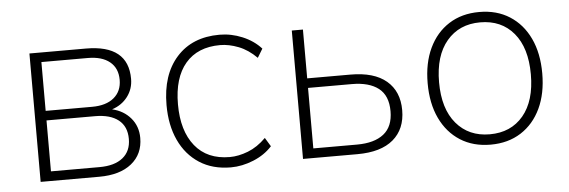

<svg xmlns="http://www.w3.org/2000/svg" viewBox="-40 -602 2135 721"><g transform="rotate(-5 1028.0 -242.0)"><path d="M88 0V-484H301Q460 -484 460 -356Q460 -318 438 -289Q416 -260 379 -248Q422 -238 448.5 -207Q475 -176 475 -132Q475 -71 431 -35.5Q387 0 309 0ZM130 -264H305Q358 -264 387.5 -288.5Q417 -313 417 -356Q417 -400 387.5 -424Q358 -448 305 -448H130ZM130 -36H313Q370 -36 401 -61Q432 -86 432 -132Q432 -179 401 -203.5Q370 -228 313 -228H130Z M805 8Q736 8 686.5 -24Q637 -56 610.5 -113Q584 -170 584 -246Q584 -360 643 -426Q702 -492 805 -492Q849 -492 891 -474.5Q933 -457 961 -426L941 -393Q909 -425 873 -439Q837 -453 804 -453Q719 -453 673 -399Q627 -345 627 -245Q627 -145 673 -88Q719 -31 804 -31Q837 -31 873 -45Q909 -59 941 -91L961 -58Q933 -27 890 -9.5Q847 8 805 8Z M1077 0V-484H1119V-300H1282Q1371 -300 1417.5 -260.5Q1464 -221 1464 -150Q1464 -79 1417.5 -39.5Q1371 0 1282 0ZM1119 -36H1284Q1349 -36 1384.5 -64Q1420 -92 1420 -150Q1420 -209 1384.5 -236.5Q1349 -264 1284 -264H1119Z M1784 8Q1718 8 1669.5 -23Q1621 -54 1594.5 -110Q1568 -166 1568 -242Q1568 -318 1594.5 -374Q1621 -430 1669.5 -461Q1718 -492 1784 -492Q1850 -492 1898.5 -461Q1947 -430 1973.5 -374Q2000 -318 2000 -242Q2000 -166 1973.5 -110Q1947 -54 1898.5 -23Q1850 8 1784 8ZM1784 -31Q1864 -31 1910.5 -86.5Q1957 -142 1957 -242Q1957 -342 1910.5 -397.5Q1864 -453 1784 -453Q1705 -453 1658 -397.5Q1611 -342 1611 -242Q1611 -142 1658 -86.5Q1705 -31 1784 -31Z"/></g></svg>

Font: Nunito Sans ExtraLight
Style: Regular
Weight: 200
Designer: Vernon Adams
Foundry: Vernon Adams
Version: Version 3.006; ttfautohint (v1.8.3)